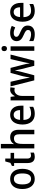

<svg xmlns="http://www.w3.org/2000/svg" viewBox="1756 -2556 810 4361"><g transform="rotate(-90 2160.5 -375.0)"><path d="M507 -271C507 -450 415 -549 279 -549C131 -549 48 -447 48 -271C48 -97 138 10 276 10C424 10 507 -98 507 -271ZM153 -270C153 -396 190 -464 277 -464C364 -464 402 -395 402 -271C402 -145 364 -74 278 -74C191 -74 153 -146 153 -270Z M807 -75C765 -75 740 -103 740 -159V-459H870V-539H740V-660H675L642 -543L572 -508V-459H638V-154C638 -32 696 10 781 10C818 10 852 2 876 -9V-88C857 -81 831 -75 807 -75Z M1073 -558V-760H971V0H1073V-272C1073 -397 1104 -462 1199 -462C1263 -462 1292 -422 1292 -338V0H1394V-355C1394 -487 1334 -549 1220 -549C1158 -549 1103 -521 1073 -467H1067C1071 -491 1073 -523 1073 -558Z M1733 -549C1598 -549 1513 -447 1513 -266C1513 -92 1603 10 1753 10C1820 10 1867 -1 1916 -26V-112C1865 -86 1820 -74 1762 -74C1669 -74 1620 -133 1617 -247H1941V-307C1941 -452 1865 -549 1733 -549ZM1734 -469C1806 -469 1840 -408 1841 -324H1619C1626 -419 1666 -469 1734 -469Z M2302 -549C2238 -549 2189 -503 2160 -445H2155L2141 -539H2061V0H2163V-282C2163 -386 2223 -451 2293 -451C2312 -451 2331 -448 2346 -444L2358 -543C2341 -547 2320 -549 2302 -549Z M2771 -299 2847 -1H2964L3102 -540H3000L2934 -258C2921 -203 2909 -143 2906 -108H2902C2896 -158 2882 -219 2870 -263L2799 -540H2685L2611 -264C2599 -215 2586 -148 2580 -107H2576C2571 -154 2558 -220 2545 -275L2484 -540H2380L2516 -1H2631L2710 -298C2723 -347 2734 -403 2739 -437H2742C2748 -404 2759 -348 2771 -299Z M3239 -745C3204 -745 3180 -726 3180 -683C3180 -641 3205 -621 3239 -621C3272 -621 3297 -641 3297 -683C3297 -726 3273 -745 3239 -745ZM3289 -539H3187V0H3289Z M3761 -151C3761 -237 3708 -274 3620 -314C3532 -352 3505 -369 3505 -409C3505 -445 3536 -468 3592 -468C3635 -468 3680 -454 3720 -434L3754 -512C3705 -536 3654 -549 3594 -549C3482 -549 3407 -496 3407 -404C3407 -318 3460 -280 3549 -241C3637 -203 3661 -181 3661 -144C3661 -100 3630 -74 3563 -74C3509 -74 3449 -93 3408 -117V-22C3449 -1 3498 10 3565 10C3689 10 3761 -47 3761 -151Z M4068 -549C3933 -549 3848 -447 3848 -266C3848 -92 3938 10 4088 10C4155 10 4202 -1 4251 -26V-112C4200 -86 4155 -74 4097 -74C4004 -74 3955 -133 3952 -247H4276V-307C4276 -452 4200 -549 4068 -549ZM4069 -469C4141 -469 4175 -408 4176 -324H3954C3961 -419 4001 -469 4069 -469Z"/></g></svg>

Font: Noto Sans Khmer SemiCondensed Medium
Style: Regular
Weight: 500
Width: 4
Designer: Danh Hong and the Monotype Design Team
Foundry: Monotype Imaging Inc.
Version: Version 2.004